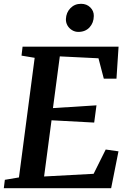

<svg xmlns="http://www.w3.org/2000/svg" viewBox="-24 -988 680 1008"><path d="M-4 0 1.5 -44 75.5 -56.5 158 -684.5 89 -696 94.5 -743H598.5L587.5 -575H521L493 -682L290 -692L254 -420.5L482.5 -435L470.5 -344.5L246.5 -356.5L207.5 -61.5L467.5 -75.5L531 -203L598 -193.5L559.5 0ZM387 -820.5Q369.5 -820.5 354.2 -829.8Q339 -839 330.2 -854.2Q321.5 -869.5 322 -888Q323.5 -922.5 345.8 -945.2Q368 -968 401.5 -968Q431 -968 450 -949.2Q469 -930.5 468.5 -904Q468 -868 446 -844.2Q424 -820.5 387 -820.5Z"/></svg>

Font: Merriweather 20pt SemiBold
Style: Italic
Weight: 600
Italic angle: -7.8°
Version: Version 2.101